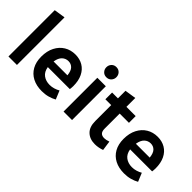

<svg xmlns="http://www.w3.org/2000/svg" viewBox="13 -1419 2097 2097"><g transform="rotate(45 1061.0 -370.5)"><path d="M80 0V-715L211 -735V0Z M334 -252Q334 -339 366.5 -402Q399 -465 455 -499Q511 -533 583 -533Q650 -533 701.5 -502.5Q753 -472 781.5 -413.5Q810 -355 810 -272Q810 -257 808.5 -244Q807 -231 806 -222H466Q476 -159 517 -128.5Q558 -98 617 -98Q649 -98 680.5 -107.5Q712 -117 737 -132L778 -33Q743 -13 699 -1Q655 11 604 11Q521 11 460.5 -20.5Q400 -52 367 -111Q334 -170 334 -252ZM580 -428Q538 -428 507.5 -399.5Q477 -371 467 -310H681Q675 -372 648 -400Q621 -428 580 -428Z M919 -673Q919 -706 940.5 -729Q962 -752 996 -752Q1031 -752 1052.5 -729Q1074 -706 1074 -673Q1074 -641 1052.5 -618Q1031 -595 996 -595Q962 -595 940.5 -618Q919 -641 919 -673ZM931 0V-522H1062V0Z M1159 -418V-522H1249V-639L1380 -659V-522H1523V-418H1380V-186Q1380 -145 1397.5 -126.5Q1415 -108 1450 -108Q1478 -108 1517 -122L1533 -9Q1509 0 1480.5 5.5Q1452 11 1424 11Q1345 11 1297 -35Q1249 -81 1249 -172V-418Z M1605 -252Q1605 -339 1637.5 -402Q1670 -465 1726 -499Q1782 -533 1854 -533Q1921 -533 1972.5 -502.5Q2024 -472 2052.5 -413.5Q2081 -355 2081 -272Q2081 -257 2079.5 -244Q2078 -231 2077 -222H1737Q1747 -159 1788 -128.5Q1829 -98 1888 -98Q1920 -98 1951.5 -107.5Q1983 -117 2008 -132L2049 -33Q2014 -13 1970 -1Q1926 11 1875 11Q1792 11 1731.5 -20.5Q1671 -52 1638 -111Q1605 -170 1605 -252ZM1851 -428Q1809 -428 1778.5 -399.5Q1748 -371 1738 -310H1952Q1946 -372 1919 -400Q1892 -428 1851 -428Z"/></g></svg>

Font: Radio Canada SemiBold
Style: Regular
Weight: 600
Designer: Charles Daoud, Etienne Aubert Bonn, Alexandre Saumier Demers, Jacques Le Bailly
Foundry: Radio-Canada
Version: Version 2.104; ttfautohint (v1.8.4.7-5d5b);gftools[0.9.28.de